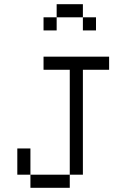

<svg xmlns="http://www.w3.org/2000/svg" viewBox="-20 -895 540 915"><path d="M375 -812.5H250V-875H375ZM62.5 -187.5H125V-62.5H62.5ZM125 -62.5H312.5V0H125ZM187.5 -625H500V-562.5H375V-62.5H312.5V-562.5H187.5ZM187.5 -812.5H250V-750H187.5ZM375 -812.5H437.5V-750H375Z"/></svg>

Font: ChillBitmapSE 16px
Style: Regular
Weight: 400
Designer: Designed by Warren2060
Foundry: ChillType
Version: Version 1.000